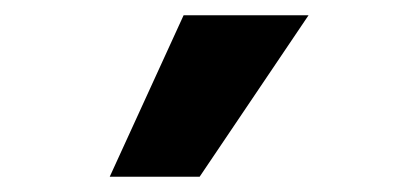

<svg xmlns="http://www.w3.org/2000/svg" viewBox="-20 -822 540 252"><path d="M221 -802H385L242 -590H124Z"/></svg>

Font: Martel Sans ExtraBold
Style: Regular
Weight: 800
Designer: Dan Reynolds and Mathieu Réguer
Foundry: Dan Reynolds and Mathieu Réguer
Version: Version 1.002; ttfautohint (v1.1) -l 5 -r 5 -G 72 -x 0 -D la